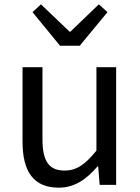

<svg xmlns="http://www.w3.org/2000/svg" viewBox="-20 -853 647 886"><path d="M251 13C325 13 379 -26 430 -85H433L440 0H516V-543H425V-158C373 -94 334 -66 278 -66C206 -66 176 -109 176 -210V-543H84V-199C84 -60 136 13 251 13ZM257 -642H348L476 -797L436 -833L305 -707H301L169 -833L130 -797Z"/></svg>

Font: GenYoGothic2 TW R
Style: Regular
Weight: 400
Version: Version 2.100;PS 2.1;hotconv 16.6.51;makeotf.lib2.5.65220 DE